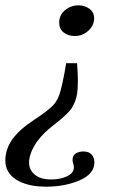

<svg xmlns="http://www.w3.org/2000/svg" viewBox="-45 -465 454 720"><path d="M-25 137Q-25 95 1 58Q27 21 82 -15Q134 -49 154 -70Q174 -91 183 -128Q195 -176 203 -228H244Q247 -190 247 -161Q247 -132 244 -113Q240 -87 226 -63Q212 -39 161 0Q110 39 87 76.5Q64 114 64 145Q64 172 85.5 190Q107 208 147 208Q181 208 206.5 196Q232 184 232 162Q232 156 229.5 148Q227 140 227 135Q227 118 239 110.5Q251 103 268 103Q289 103 299 115Q309 127 309 144Q309 187 254 211Q199 235 128 235Q58 235 16.5 209Q-25 183 -25 137ZM177 -380Q177 -409 199 -427Q221 -445 250 -445Q273 -445 290.5 -432Q308 -419 308 -396Q308 -370 286.5 -350Q265 -330 235 -330Q211 -330 194 -343Q177 -356 177 -380Z"/></svg>

Font: Unna
Style: Italic
Weight: 400
Italic angle: -8.05°
Designer: Jorge de Buen Unna
Foundry: Omnibus-Type
Version: Version 2.008